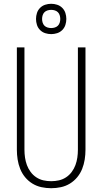

<svg xmlns="http://www.w3.org/2000/svg" viewBox="-20 -985 540 1013"><path d="M250 8Q224 8 198.5 2.5Q173 -3 151 -16.5Q129 -30 112.5 -50Q96 -70 86.5 -94Q77 -118 73 -143.5Q69 -169 69 -195V-735H109V-195Q109 -174 112 -153.5Q115 -133 122 -114Q129 -95 141.5 -78Q154 -61 171.5 -49.5Q189 -38 209 -33.5Q229 -29 250 -29Q271 -29 291 -33.5Q311 -38 328.5 -49.5Q346 -61 358.5 -78Q371 -95 378 -114Q385 -133 388 -153.5Q391 -174 391 -195V-735H431V-195Q431 -169 427 -143.5Q423 -118 413.5 -94Q404 -70 387.5 -50Q371 -30 349 -16.5Q327 -3 301.5 2.5Q276 8 250 8ZM250 -805Q234 -805 218.5 -810Q203 -815 191.5 -826.5Q180 -838 175 -853.5Q170 -869 170 -885Q170 -901 175 -916.5Q180 -932 191.5 -943.5Q203 -955 218.5 -960Q234 -965 250 -965Q266 -965 281.5 -960Q297 -955 308.5 -943.5Q320 -932 325 -916.5Q330 -901 330 -885Q330 -869 325 -853.5Q320 -838 308.5 -826.5Q297 -815 281.5 -810Q266 -805 250 -805ZM250 -837Q260 -837 269.5 -840Q279 -843 285.5 -849.5Q292 -856 295 -865.5Q298 -875 298 -885Q298 -895 295 -904.5Q292 -914 285.5 -920.5Q279 -927 269.5 -930Q260 -933 250 -933Q240 -933 230.5 -930Q221 -927 214.5 -920.5Q208 -914 205 -904.5Q202 -895 202 -885Q202 -875 205 -865.5Q208 -856 214.5 -849.5Q221 -843 230.5 -840Q240 -837 250 -837Z"/></svg>

Font: Iosevka Curly Extralight
Style: Regular
Weight: 200
Monospace: yes
Designer: Belleve Invis
Foundry: Belleve Invis
Version: Version 22.1.2; ttfautohint (v1.8.4)